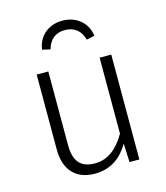

<svg xmlns="http://www.w3.org/2000/svg" viewBox="-112 -828 800 925"><g transform="rotate(-15 288.0 -365.5)"><path d="M285 -742C216 -742 164 -699 155 -632L195 -623C208 -670 238 -695 285 -695C332 -695 363 -670 376 -623L416 -632C407 -699 354 -742 285 -742ZM471 -523H413V-144C377 -82 329 -37 261 -37C192 -37 157 -72 157 -155V-523H99V-149C99 -46 154 11 247 11C328 11 382 -31 418 -93L422 0H471Z"/></g></svg>

Font: FiraGO Light
Style: Regular
Weight: 300
Designer: bBox Type
Foundry: bBox Type GmbH
Version: Version 1.001;PS 001.001;hotconv 1.0.88;makeotf.lib2.5.64775